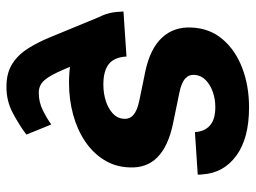

<svg xmlns="http://www.w3.org/2000/svg" viewBox="-118 -466 788 592"><g transform="rotate(90 276.0 -170.0)"><path d="M130.9 -140.1Q159.7 -60.1 178.5 -11.2Q197.3 37.6 210.9 62.5Q224.6 87.4 237.1 95.9Q249.5 104.5 266.1 104.5Q294.9 104.5 320.3 91.8Q345.7 79.1 363.8 65.9L395 142.6Q368.2 163.1 329.8 183.8Q291.5 204.6 246.6 204.1Q204.1 204.1 175.5 185.3Q147 166.5 128.2 135.7Q109.4 105 95.2 70.3L31.2 -85ZM235.4 11.2Q169.9 11.2 121.1 -7.8Q72.3 -26.9 44.9 -62.5Q17.6 -98.1 16.1 -147.5Q15.6 -149.9 15.6 -152.1Q15.6 -154.3 15.6 -156.7L154.3 -166Q156.2 -128.9 177.2 -111.8Q198.2 -94.7 240.7 -94.7Q268.1 -94.7 291.5 -102.3Q314.9 -109.9 330.1 -124Q345.2 -138.2 346.2 -157.7Q347.7 -175.8 334.2 -187.5Q320.8 -199.2 290 -205.6L200.2 -224.1Q130.4 -238.8 96.2 -275.4Q62 -312 64.9 -367.2Q67.4 -422.9 101.1 -462.4Q134.8 -502 189.7 -522.9Q244.6 -543.9 311 -543.9Q406.2 -543.9 459.7 -504.9Q513.2 -465.8 517.6 -401.4Q518.1 -397.5 518.3 -393.6Q518.6 -389.6 518.6 -385.7L387.2 -377Q385.7 -406.7 366.9 -423.3Q348.1 -439.9 310.1 -439.9Q285.6 -439.9 263.4 -432.1Q241.2 -424.3 226.8 -410.2Q212.4 -396 210.9 -376.5Q209.5 -358.9 222.2 -347.2Q234.9 -335.4 265.6 -329.1L360.4 -309.6Q431.2 -294.9 465.1 -261.2Q499 -227.5 496.1 -174.3Q494.6 -131.3 473.1 -96.9Q451.7 -62.5 415.8 -38.3Q379.9 -14.2 333.5 -1.5Q287.1 11.2 235.4 11.2Z"/></g></svg>

Font: Inter 20pt
Style: Bold Italic
Weight: 700
Italic angle: -9.3988°
Version: Version 4.001;git-66647c0bb